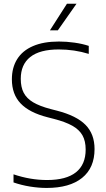

<svg xmlns="http://www.w3.org/2000/svg" viewBox="-20 -964 550 994"><path d="M50 -19.5V-61.5Q137 -32 223.5 -32Q323 -32 373.2 -72Q423.5 -112 423.5 -190Q423.5 -234 406.8 -263.5Q390 -293 354.5 -313Q319 -333 259 -348.5L226 -357Q132 -381 86.8 -428.5Q41.5 -476 41.5 -553.5Q41.5 -614 69 -658Q96.5 -702 151 -725.5Q205.5 -749 285 -749Q325 -749 365.5 -743.2Q406 -737.5 439.5 -726.5V-685Q365 -708 284 -708Q186 -708 136.8 -669Q87.5 -630 87.5 -556Q87.5 -512.5 102.8 -483.5Q118 -454.5 151.5 -434.5Q185 -414.5 242 -399.5L275 -391Q376 -365 422.8 -317.5Q469.5 -270 469.5 -192.5Q469.5 -95 405 -43Q340.5 9 221.5 9Q180 9 135.2 1.8Q90.5 -5.5 50 -19.5ZM238.5 -807 326.5 -944.5H376L279.5 -807Z"/></svg>

Font: Encode Sans ExtraLight
Style: Regular
Weight: 275
Designer: Multiple Designers
Foundry: Impallari Type
Version: Version 2.000